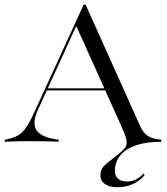

<svg xmlns="http://www.w3.org/2000/svg" viewBox="-29 -601 707 814"><path d="M131.5 -134.7Q107.3 -81.5 124.2 -51.6Q141.1 -21.8 202.4 -11.3L219.4 -8.9V0Q196.8 -1.6 159.7 -2Q122.6 -2.4 79.8 -2.4Q49.2 -2.4 27.4 -1.6Q5.6 -0.8 -8.9 0V-8.9L0.8 -10.5Q29.8 -16.9 48 -27.4Q66.1 -37.9 81.5 -60.1Q96.8 -82.3 115.3 -122.6L325.8 -581.5H333.9L566.1 -64.5Q579 -36.3 599.2 -23.8Q619.4 -11.3 654.8 -8.9V0Q591.9 0 548 14.9Q504 29.8 481 58.1Q458.1 86.3 458.1 123.4Q458.1 144.4 471.4 156.5Q484.7 168.5 510.5 168.5Q529.8 168.5 547.2 159.7Q564.5 150.8 580.6 133.9L583.9 141.9Q563.7 166.1 534.3 179.4Q504.8 192.7 468.5 192.7Q433.9 192.7 415.3 179Q396.8 165.3 396.8 141.9Q396.8 113.7 421 94Q445.2 74.2 475.8 50Q497.6 33.1 504.4 19.8Q511.3 6.5 505.6 -14.1Q500 -34.7 482.3 -73.4L291.9 -496L300 -503.2ZM163.7 -217.7 168.5 -226.6H452.4L455.6 -217.7Z"/></svg>

Font: Playfair 144pt SemiExpanded Light
Style: Regular
Weight: 300
Width: 6
Designer: Claus Eggers Sørensen
Foundry: Claus Eggers Sørensen
Version: Version 2.203